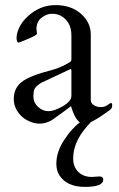

<svg xmlns="http://www.w3.org/2000/svg" viewBox="-20 -473 466 753"><path d="M410 -41Q337 13 311 13Q280 13 260 -52Q259 -57 258 -56Q197 -11 182 -1Q142 21 101.5 5.5Q61 -10 43 -46Q34 -64 34 -85Q34 -127 65 -151.5Q96 -176 182 -198Q211 -206 234 -218Q257 -230 258.5 -233.5Q260 -237 260 -240V-334Q260 -389 217 -412Q203 -419 183 -419Q163 -419 143 -403.5Q123 -388 123 -359L125 -340Q122 -334 90 -320.5Q58 -307 53 -306Q45 -306 45 -324.5Q45 -343 56 -366Q67 -389 88 -408Q136 -453 197.5 -453Q259 -453 297.5 -419Q336 -385 336 -338V-81Q336 -68 348 -60.5Q360 -53 375.5 -53Q391 -53 401.5 -61Q412 -69 416 -69Q420 -69 420 -58.5Q420 -48 410 -41ZM260 -97V-196Q260 -202 257.5 -202Q255 -202 254 -201L141 -148Q123 -136 117 -127Q111 -118 111 -94.5Q111 -71 129 -54Q147 -37 170 -37Q193 -37 226.5 -56.5Q260 -76 260 -97ZM370 219Q385 219 385 231Q385 260 313 260Q241 260 212 213Q201 195 201 169Q201 123 231.5 76Q262 29 302 0H342Q341 0 321 23Q267 84 267 149Q267 182 287.5 201.5Q308 221 340 221Z"/></svg>

Font: Cardo
Style: Regular
Weight: 400
Designer: David J. Perry
Foundry: David J. Perry
Version: Version 1.0451